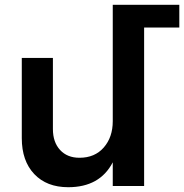

<svg xmlns="http://www.w3.org/2000/svg" viewBox="-20 -777 769 802"><path d="M729 -662H582V0H451V-99Q397 5 265 5Q175 5 123 -50Q71 -105 71 -200V-535H201V-238Q201 -183 231 -150.5Q261 -118 312 -118Q376 -118 413.5 -161Q451 -204 451 -271V-757H729Z"/></svg>

Font: Montserrat arm2 Medium
Style: Regular
Weight: 500
Designer: Julieta Ulanovsky
Foundry: Julieta Ulanovsky
Version: Version 6.000